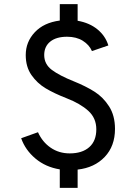

<svg xmlns="http://www.w3.org/2000/svg" viewBox="-20 -808 656 925"><path d="M268 8Q200 -3 151 -44Q102 -85 82 -142L163 -171Q184 -124 224 -96.5Q264 -69 316 -69Q376 -69 410 -99Q444 -129 444 -185Q444 -239 405.5 -274Q367 -309 300 -335Q241 -358 200 -382.5Q159 -407 131.5 -446.5Q104 -486 104 -543Q104 -606 147.5 -652.5Q191 -699 268 -709V-788H354V-708Q411 -698 449.5 -666.5Q488 -635 502 -589L423 -562Q410 -592 379 -611.5Q348 -631 303 -631Q251 -631 222 -607.5Q193 -584 193 -543Q193 -499 229.5 -471.5Q266 -444 336 -416Q393 -393 435 -366.5Q477 -340 505.5 -295.5Q534 -251 534 -187Q534 -104 484.5 -52Q435 0 354 9V97H268Z"/></svg>

Font: Overpass Mono
Style: Regular
Weight: 400
Monospace: yes
Designer: Delve Withrington, Dave Bailey
Foundry: Delve Fonts
Version: Version 1.000;DELV;Overpass